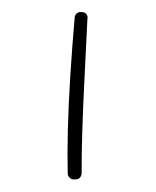

<svg xmlns="http://www.w3.org/2000/svg" viewBox="-125 -732 651 803"><g transform="rotate(-20 200.0 -331.0)"><path d="M69 -7Q60 -9 55.5 -14.5Q51 -20 49.5 -25.5Q48 -31 48.5 -34.5Q49 -38 49 -38Q74 -113 112 -210Q150 -307 198.5 -418Q247 -529 301 -645Q301 -645 303 -648Q305 -651 309 -654Q313 -657 319.5 -658Q326 -659 335 -655Q345 -651 348.5 -645Q352 -639 352 -632.5Q352 -626 350 -622.5Q348 -619 348 -619Q299 -502 252.5 -392Q206 -282 168 -187Q130 -92 104 -19Q104 -19 100.5 -14Q97 -9 89.5 -5.5Q82 -2 69 -7Z"/></g></svg>

Font: Sour Gummy Black ExtraLight
Style: Regular
Weight: 250
Version: Version 1.000